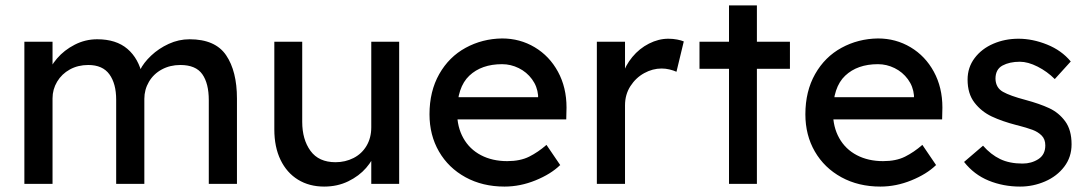

<svg xmlns="http://www.w3.org/2000/svg" viewBox="-20 -679 4019 709"><path d="M506 -399 490 -403 497 -420Q510 -447 538 -473.5Q566 -500 603 -517Q640 -534 680 -534Q775 -534 815 -475Q855 -416 855 -315V0H751V-309Q751 -371 727 -405Q703 -439 646 -439Q608 -439 577.5 -422.5Q547 -406 530 -377Q513 -348 513 -314V0H409V-311Q409 -370 384 -404.5Q359 -439 306 -439Q268 -439 238 -422.5Q208 -406 191 -377.5Q174 -349 174 -316V0H70V-525H174V-413L155 -401Q164 -432 190.5 -463Q217 -494 256 -514Q295 -534 339 -534Q409 -534 450.5 -498.5Q492 -463 506 -399Z M1351 -525H1454V0H1351V-110L1369 -122Q1358 -89 1332 -59Q1306 -29 1266 -9.5Q1226 10 1177 10Q1122 10 1080.5 -15.5Q1039 -41 1016 -88.5Q993 -136 993 -201V-525H1096V-229Q1096 -164 1126.5 -122Q1157 -80 1219 -80Q1255 -80 1285.5 -95.5Q1316 -111 1333.5 -140.5Q1351 -170 1351 -209Z M2048 -69Q2014 -36 1957.5 -13Q1901 10 1843 10Q1762 10 1699 -24.5Q1636 -59 1601 -119.5Q1566 -180 1566 -257Q1566 -342 1602 -405.5Q1638 -469 1699.5 -502.5Q1761 -536 1834 -537Q1900 -537 1954.5 -504.5Q2009 -472 2040.5 -414Q2072 -356 2072 -282L2071 -238H1642L1619 -320H1982L1967 -303V-327Q1964 -360 1944.5 -386.5Q1925 -413 1895.5 -427.5Q1866 -442 1834 -442Q1758 -442 1713 -399.5Q1668 -357 1668 -264Q1668 -210 1691 -169Q1714 -128 1756 -106Q1798 -84 1853 -84Q1901 -84 1934 -100.5Q1967 -117 1998 -144L2049 -69Z M2423 -426Q2390 -426 2359 -409Q2328 -392 2308 -361Q2288 -330 2288 -290V0H2184V-525H2288V-360L2278 -400Q2289 -437 2315 -468.5Q2341 -500 2376.5 -518Q2412 -536 2448 -536Q2465 -536 2480.5 -533Q2496 -530 2505 -526L2478 -414Q2467 -419 2452.5 -422.5Q2438 -426 2423 -426Z M2672 0V-659H2775V0ZM2563 -425V-525H2897V-425Z M3436 -69Q3402 -36 3345.5 -13Q3289 10 3231 10Q3150 10 3087 -24.5Q3024 -59 2989 -119.5Q2954 -180 2954 -257Q2954 -342 2990 -405.5Q3026 -469 3087.5 -502.5Q3149 -536 3222 -537Q3288 -537 3342.5 -504.5Q3397 -472 3428.5 -414Q3460 -356 3460 -282L3459 -238H3030L3007 -320H3370L3355 -303V-327Q3352 -360 3332.5 -386.5Q3313 -413 3283.5 -427.5Q3254 -442 3222 -442Q3146 -442 3101 -399.5Q3056 -357 3056 -264Q3056 -210 3079 -169Q3102 -128 3144 -106Q3186 -84 3241 -84Q3289 -84 3322 -100.5Q3355 -117 3386 -144L3437 -69Z M3746 -451Q3708 -451 3682 -437Q3656 -423 3656 -388Q3657 -355 3683.5 -340Q3710 -325 3767 -310Q3819 -296 3854.5 -279.5Q3890 -263 3913.5 -231Q3937 -199 3937 -146Q3937 -99 3910 -63.5Q3883 -28 3839 -9Q3795 10 3747 10Q3685 10 3631 -12Q3577 -34 3540 -81L3610 -141Q3639 -108 3673.5 -91.5Q3708 -75 3756 -75Q3789 -75 3814.5 -91.5Q3840 -108 3840 -142Q3840 -165 3826.5 -178.5Q3813 -192 3793 -199.5Q3773 -207 3735 -217H3734Q3680 -231 3642 -249Q3604 -267 3578.5 -300Q3553 -333 3553 -385Q3553 -430 3579 -464.5Q3605 -499 3648 -517.5Q3691 -536 3741 -536Q3793 -536 3846.5 -514.5Q3900 -493 3934 -452L3875 -387Q3847 -415 3811.5 -433Q3776 -451 3746 -451Z"/></svg>

Font: Lexend
Style: Regular
Weight: 400
Designer: Thomas Jockin
Foundry: Lexend
Version: Version 1.000